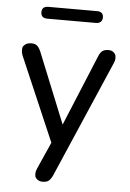

<svg xmlns="http://www.w3.org/2000/svg" viewBox="-59 -725 645 955"><g transform="rotate(5 264.0 -247.5)"><path d="M190 187Q174 187 163.5 178.5Q153 170 152 161.5Q151 153 151 150Q151 138 157 125L217 -10L36 -431Q31 -444 31 -456Q31 -459 32 -467.5Q33 -476 44.5 -485Q56 -494 76 -494Q93 -494 103 -486Q113 -478 122 -458L265 -105L411 -458Q419 -478 430 -486Q441 -494 460 -494Q477 -494 486.5 -485Q496 -476 497 -467.5Q498 -459 498 -456Q498 -445 492 -432L240 151Q230 172 219.5 179.5Q209 187 190 187ZM143 -623Q111 -623 111 -653Q111 -667 119 -674.5Q127 -682 143 -682H386Q418 -682 418 -653Q418 -639 409.5 -631Q401 -623 386 -623Z"/></g></svg>

Font: Nunito Medium
Style: Regular
Weight: 500
Designer: Vernon Adams
Foundry: Vernon Adams
Version: Version 3.602